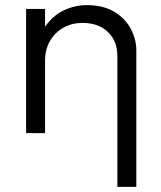

<svg xmlns="http://www.w3.org/2000/svg" viewBox="-20 -520 630 750"><path d="M438.5 210V-301.5Q438.5 -359 401.8 -394.8Q365 -430.5 302 -430.5Q261 -430.5 228 -412Q195 -393.5 175.5 -360.2Q156 -327 156 -283V0H82V-485H156V-416Q188.5 -461 231.2 -480.5Q274 -500 318.5 -500Q383.5 -500 426.8 -473.8Q470 -447.5 491.2 -406.8Q512.5 -366 512.5 -324V210Z"/></svg>

Font: Geologica Cursive ExtraLight
Style: Regular
Weight: 250
Designer: Sindre Bremnes, Frode Helland
Foundry: Monokrom Skriftforlag AS
Version: Version 1.010;gftools[0.9.28]